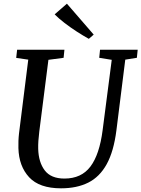

<svg xmlns="http://www.w3.org/2000/svg" viewBox="-20 -1013 768 1043"><path d="M660.5 -689 612.5 -306Q598 -191 559.8 -121.5Q521.5 -52 459.5 -21Q397.5 10 311.5 10Q194 10 138.2 -50.2Q82.5 -110.5 80 -208.5Q79.5 -227 80.2 -247.8Q81 -268.5 83.5 -290L133.5 -689L68 -698.5L73 -743H330L325.5 -699L243 -688L193.5 -299Q190 -271.5 188.5 -248Q187 -224.5 187.5 -204.5Q189.5 -131.5 223.2 -87.2Q257 -43 330 -43Q422 -43 471.2 -108.2Q520.5 -173.5 537.5 -306L587 -688L519 -699L523.5 -743H728L723.5 -699ZM462.5 -802Q431 -819.5 396.2 -842Q361.5 -864.5 330 -888.8Q298.5 -913 277 -935L343.5 -993L489 -825Z"/></svg>

Font: Merriweather
Style: Italic
Weight: 400
Italic angle: -7.8°
Designer: Eben Sorkin
Foundry: Eben Sorkin
Version: Version 2.100